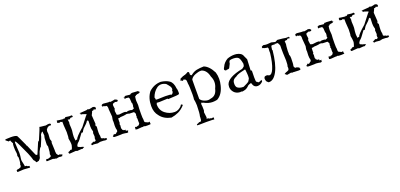

<svg xmlns="http://www.w3.org/2000/svg" viewBox="16 -1548 5883 2824"><g transform="rotate(-20 2958.0 -136.5)"><path d="M661 7Q689 -1 708 -1Q722 -1 731 4Q741 0 747 0Q753 0 753 5V6Q756 2 756 -3Q756 -9 752 -16V-17H753Q754 -17 762 -11V-13Q762 -26 750 -26H748Q735 -26 724 -38Q721 -33 715 -31Q691 -34 690 -51Q678 -51 676 -99L677 -118Q677 -154 672 -233Q678 -254 678.5 -257.5Q679 -261 666 -297Q671 -344 671 -372Q671 -397 667 -406Q670 -454 684 -456Q694 -474 719 -482Q716 -483 716 -484H719Q732 -481 740 -481Q746 -481 750.5 -484Q755 -487 755 -501L747 -495Q752 -498 752 -501Q752 -505 745 -508.5Q738 -512 726 -512Q709 -512 679 -505H669L670 -506Q582 -513 582 -518Q582 -503 507 -330Q490 -322 486 -309Q431 -181 421 -156Q414 -140 408 -140Q404 -140 400 -147H411Q406 -143 402 -143Q395 -143 387 -158.5Q379 -174 315 -324Q305 -327 305 -331Q305 -333 308 -336Q233 -501 230 -501V-500Q211 -519 134 -519Q43 -519 43 -509Q43 -505 52 -496.5Q61 -488 87 -469Q93 -471 93 -474V-475Q116 -475 116 -469Q116 -467 114 -464Q122 -450 136 -421Q128 -414 128 -367L130 -315Q136 -280 137 -250Q132 -241 132 -231Q132 -217 141 -200Q141 -117 126 -89Q129 -81 129 -74Q129 -60 115 -57L116 -51Q116 -47 112 -47Q108 -47 101 -50Q100 -41 83 -41H80L81 -44L77 -39Q65 -39 61 -38.5Q57 -38 51 -31Q48 -29 48 -26Q48 -22 52 -16Q48 -13 48 -11Q48 -7 55 -4Q55 -3 64 -3Q84 -3 153 -8Q235 -1 250 -1H253Q248 -2 248 -9Q248 -11 248.5 -16.5Q249 -22 251 -25L243 -31L235 -30Q218 -30 214 -41H215L217 -42Q201 -46 190 -46L182 -45Q183 -48 183 -54Q183 -64 178.5 -80Q174 -96 166 -138V-164Q175 -215 175 -262Q175 -293 171 -322Q166 -391 166 -417Q166 -437 172 -437Q176 -437 182 -431Q201 -409 291 -207Q326 -122 333 -88Q357 -67 359 -48Q363 -43 373 -43L383 -44Q388 -48 389 -53Q402 -48 402 -46H398Q418 -63 432 -84Q435 -102 461 -175Q475 -197 494 -235L497 -223Q561 -365 565 -402Q579 -418 579 -424V-425Q598 -433 604 -439Q603 -430 603 -418Q603 -398 607 -370Q595 -348 595 -263V-227Q604 -213 604 -199L603 -189Q600 -108 589 -90Q594 -67 594 -59Q594 -54 593 -54L591 -55Q587 -43 548 -35Q549 -32 552 -32L554 -33H536Q527 -37 522 -37Q519 -37 515.5 -35.5Q512 -34 508 -13L515 -9V-10Q515 -12 509 -22L507 -12Q507 -6 512 -6L515 -7Q520 -3 527 -3Q532 -3 538 -5H550Q571 -5 609 -7Q620 -4 635 2V1Q635 -1 637 -1Q642 -1 661 7Z M982 6Q1025 1 1048 1Q1066 1 1072 4Q1083 -5 1087 -11Q1089 -3 1092 -3H1094Q1097 -10 1098 -10L1096 -6Q1091 -25 1084 -25L1079 -24Q1071 -24 1056 -32Q1056 -30 1054 -30L1050 -31Q1022 -46 1015 -46H1014Q1011 -51 1011 -57Q1011 -75 1033 -101Q1059 -115 1133 -222Q1140 -226 1146 -226Q1152 -226 1155 -219Q1160 -238 1185 -271Q1261 -339 1263 -354Q1274 -364 1281 -364Q1289 -364 1291 -349Q1291 -325 1288 -268Q1288 -229 1298 -197Q1301 -192 1301 -186Q1301 -176 1293 -162Q1297 -129 1297 -111Q1297 -89 1291 -89L1290 -71Q1290 -53 1294 -53Q1288 -35 1269 -35Q1255 -36 1254 -40Q1253 -44 1252 -44V-43Q1228 -25 1223 -25H1220Q1215 -25 1204 -20Q1213 -12 1216 -12Q1218 -12 1218 -15L1213 -4Q1218 2 1224 2Q1228 2 1232 0Q1236 -2 1247 -2Q1266 -2 1306 4Q1327 4 1327 -4V-5Q1337 0 1341 0Q1344 0 1344 -2L1343 -5Q1415 -5 1427 1L1454 -3L1458 -8L1453 -6L1452 -8Q1452 -12 1458 -19Q1448 -26 1448 -27L1411 -33L1413 -32Q1416 -32 1417 -39H1412Q1393 -39 1377 -52V-90Q1371 -104 1371 -140Q1371 -176 1377 -234Q1364 -244 1364 -254Q1364 -257 1367 -265Q1370 -273 1373 -278Q1367 -380 1364 -413L1387 -460V-462Q1387 -474 1396 -474Q1400 -474 1405 -472Q1412 -473 1420 -486Q1442 -476 1449 -476Q1451 -476 1452.5 -479Q1454 -482 1461 -505V-500Q1460 -500 1458 -503H1456Q1450 -503 1445 -516Q1445 -519 1416 -523Q1401 -517 1358 -511Q1336 -518 1336 -519Q1336 -520 1338 -520Q1324 -511 1312 -511H1309Q1232 -506 1227 -505H1224Q1218 -505 1204 -507Q1218 -495 1220 -495Q1221 -495 1221 -496Q1214 -496 1214 -490Q1214 -477 1227 -477L1235 -478Q1299 -458 1299 -455Q1299 -449 1282 -435Q1282 -434 1174 -296Q1044 -184 1044 -156V-155Q1026 -153 1011 -147Q1012 -149 1012 -155Q1012 -165 1008 -188Q1007 -196 1007 -208Q1007 -239 1016 -303V-340Q1013 -375 1013 -396Q1013 -421 1017 -427Q1011 -457 1011 -472V-476Q1016 -472 1040 -469Q1055 -481 1055 -484Q1055 -486 1054 -486L1093 -487Q1095 -487 1095 -492Q1095 -497 1093 -507L1088 -508Q1089 -506 1090 -506L1091 -508Q1084 -517 1077 -517Q1072 -517 1067 -513H1064Q1046 -513 990 -522Q982 -509 969 -505Q963 -512 960 -512Q957 -512 956 -504Q867 -513 858 -517H856Q852 -517 852 -512Q852 -507 855 -498L849 -500L848 -499L849 -498L852 -480Q855 -480 893 -472Q890 -477 890 -480Q890 -483 892 -484Q908 -473 918 -473Q922 -473 925 -474Q926 -461 926 -442V-420L934 -307Q932 -282 932 -265V-250Q932 -233 926 -209Q938 -150 938 -119Q938 -106 936 -98Q926 -58 917 -43L918 -41H915Q910 -41 897 -43Q884 -38 884 -35L885 -33Q854 -27 854 -14Q854 -8 860 2L859 3Q859 5 873 5Q897 5 968 -2Z M1922 8Q1944 8 1999 2L2009 4Q2018 0 2026 0Q2037 0 2048 6L2090 7Q2138 7 2138 0Q2138 -4 2129 -10Q2134 -16 2134 -23Q2130 -28 2130 -30L2131 -31L2128 -37L2111 -31Q2087 -43 2075 -47Q2063 -51 2060 -58Q2057 -63 2057 -87V-101Q2052 -112 2052 -184Q2052 -277 2057 -323Q2052 -362 2052 -392Q2052 -418 2056 -436V-441Q2056 -460 2067 -460L2071 -459Q2073 -472 2079 -472L2083 -470L2101 -480L2096 -477Q2145 -479 2145 -501L2144 -507Q2141 -498 2136 -498Q2133 -498 2130 -503Q2134 -508 2134 -511Q2134 -515 2125.5 -516.5Q2117 -518 2032 -522Q2031 -514 2029 -514Q2027 -514 2024 -523Q2017 -521 1999 -506Q1948 -514 1930 -514H1926Q1907 -506 1907 -502L1908 -500Q1901 -506 1897 -506Q1893 -506 1893 -501Q1893 -502 1895 -502Q1898 -502 1906 -498Q1900 -489 1900 -483Q1900 -476 1910 -475Q1916 -475 1926 -479Q1934 -477 1934 -476L1931 -477Q1953 -477 1961 -475Q1975 -463 1975 -444L1979 -382L1985 -379L1984 -381Q1985 -376 1985 -366L1984 -341Q1979 -329 1979 -318Q1979 -308 1984 -300Q1963 -287 1945 -283Q1938 -292 1905 -292L1880 -291Q1872 -285 1864 -285Q1854 -285 1843 -294H1811Q1759 -287 1748 -287H1746Q1721 -291 1712 -297Q1710 -317 1704 -358Q1709 -368 1709 -372Q1709 -376 1706 -376H1705Q1711 -384 1714 -384Q1715 -384 1716 -382Q1711 -429 1709 -440V-444Q1709 -459 1717 -468Q1721 -470 1752 -480Q1752 -482 1754 -482Q1758 -482 1767 -475Q1784 -476 1790 -477Q1796 -478 1798 -491V-492Q1798 -503 1783 -504Q1785 -509 1785 -511Q1785 -512 1784 -512L1780 -510Q1778 -510 1753 -518Q1752 -512 1689 -505Q1685 -512 1678 -512Q1674 -512 1669 -510Q1667 -511 1647 -511Q1606 -517 1584 -517Q1565 -517 1558.5 -509.5Q1552 -502 1547 -498V-499Q1556 -499 1556 -486L1555 -481Q1555 -477 1560 -477Q1566 -477 1580 -483Q1584 -479 1584 -475Q1600 -470 1607 -470Q1612 -470 1613 -472Q1630 -459 1630 -427L1629 -412Q1629 -395 1639 -294Q1636 -273 1632 -255Q1630 -246 1630 -236Q1630 -226 1632 -214Q1629 -179 1629 -153Q1629 -107 1638 -85V-80Q1638 -55 1621 -53Q1609 -35 1593 -35H1588V-34Q1587 -34 1577 -44Q1563 -24 1553 -21Q1550 -20 1550 -17Q1550 -12 1562 -2Q1563 1 1606 1L1671 0Q1686 0 1696 -2Q1738 1 1765 8Q1786 5 1786 3Q1786 2 1784 1L1785 -9L1784 -22Q1794 -20 1794 -18Q1794 -17 1790 -16L1792 -25V-26L1787 -25Q1756 -25 1756 -33Q1756 -37 1762 -44Q1727 -44 1727 -50Q1727 -52 1728 -53Q1711 -56 1711 -71V-74Q1705 -74 1705 -93Q1705 -108 1709 -136H1708Q1705 -136 1705 -146V-156Q1713 -163 1713 -170L1712 -176V-196Q1712 -224 1714 -238Q1717 -239 1723 -239L1736 -238Q1744 -247 1796 -247Q1836 -251 1847 -256H1855Q1874 -256 1889 -248Q1925 -246 1946 -246H1958Q1973 -243 1976 -220L1979 -221Q1982 -221 1982 -213Q1982 -205 1977 -185Q1979 -175 1979 -168Q1979 -156 1973 -156L1969 -157Q1978 -150 1979 -137L1978 -99Q1978 -73 1981 -67Q1973 -51 1960 -38Q1957 -36 1936 -35Q1934 -34 1934 -32Q1934 -30 1937 -27Q1912 -35 1905 -35Q1902 -35 1902 -34L1903 -30Q1903 -24 1895 -16L1903 -20Q1898 -10 1898 -3L1899 3Z M2455 19Q2517 9 2570.5 -16Q2624 -41 2672 -94V-98Q2672 -101 2673 -103V-104Q2673 -106 2666 -108Q2659 -110 2654 -114H2653Q2647 -114 2639 -94Q2588 -42 2531 -42Q2448 -42 2382.5 -93.5Q2317 -145 2316 -238L2317 -239Q2318 -239 2318 -238L2316 -229Q2322 -252 2325 -260Q2341 -258 2364 -257Q2392 -257 2481 -262Q2484 -264 2488 -264Q2496 -264 2504 -253Q2669 -259 2674 -268Q2681 -270 2681 -294Q2681 -302 2679 -327.5Q2677 -353 2672 -358Q2664 -451 2614.5 -485.5Q2565 -520 2485 -530Q2378 -528 2297 -453Q2232 -368 2232 -241Q2232 -144 2284 -83Q2341 -4 2455 19ZM2573 -296Q2564 -308 2484 -308H2459Q2394 -305 2361 -305Q2342 -305 2334 -306Q2326 -313 2326 -317Q2326 -319 2327 -320Q2328 -321 2328 -323Q2328 -329 2321 -344Q2349 -425 2410 -470Q2441 -493 2477 -493Q2512 -493 2551 -472Q2575 -446 2598 -414Q2609 -393 2609 -377Q2609 -362 2599 -352L2601 -340Q2601 -315 2573 -296Z M3037 262Q3039 262 3039 239Q3039 226 3035 226L3031 227Q3028 228 2994 230L2995 226Q2995 223 2990 223Q2985 223 2978 225Q2965 212 2944 212L2939 213Q2935 213 2935 209Q2935 204 2941 193Q2938 160 2931 109Q2939 91 2939 84V61Q2939 3 2934 -10Q2938 -40 2941 -40H2942V-39Q2942 -32 2968 -28Q3038 11 3103 11Q3137 11 3175 3Q3263 -45 3295 -174Q3309 -228 3309 -278Q3309 -331 3294 -381Q3236 -496 3157 -526Q3093 -525 3046.5 -515.5Q3000 -506 2959 -474Q2951 -466 2945 -466Q2931 -466 2920 -500L2935 -488Q2924 -502 2924 -509Q2924 -514 2928 -515Q2923 -525 2908 -530Q2877 -511 2842 -499H2843Q2846 -499 2846 -500Q2846 -502 2842 -506Q2837 -496 2829 -496L2825 -497Q2778 -473 2774 -473V-453Q2772 -462 2769 -462Q2767 -462 2763 -456Q2761 -455 2761 -453Q2761 -451 2768 -448Q2775 -445 2800 -430Q2805 -437 2805 -442L2804 -446Q2841 -442 2843 -430Q2853 -423 2853 -385V-371Q2862 -329 2862 -196Q2861 -134 2857 -121Q2866 -84 2868 -24Q2866 107 2854 144V159Q2854 206 2843 216V217Q2843 222 2822 222H2814L2810 221Q2807 221 2807 224V227Q2770 239 2770 241Q2773 237 2774 237V238L2771 250Q2771 255 2774 256Q2777 257 2802 257Q2836 257 2911 255Q3035 255 3037 261ZM3049 -38Q3022 -38 2985 -54.5Q2948 -71 2932 -99V-143Q2932 -181 2932 -284.5Q2932 -388 2933 -401Q2950 -439 3008 -462Q3056 -481 3092 -481L3108 -480Q3183 -454 3206 -350Q3228 -304 3228 -258Q3228 -210 3204 -162Q3181 -57 3092 -46Q3070 -38 3049 -38Z M3806 16Q3850 16 3887 -22Q3891 -26 3891 -32Q3891 -37 3888 -44.5Q3885 -52 3883 -52Q3881 -52 3881 -47Q3852 -31 3839 -31Q3826 -31 3815 -49L3808 -47Q3800 -57 3800 -122Q3800 -160 3802 -226L3786 -235Q3793 -373 3794 -407Q3783 -427 3767 -465Q3750 -520 3669 -533Q3652 -535 3636 -535Q3580 -535 3525 -514Q3462 -475 3439 -419Q3423 -396 3423 -382Q3423 -375 3428 -370Q3438 -359 3447 -359Q3453 -359 3459 -364H3470Q3495 -364 3502 -376Q3505 -385 3531 -433Q3536 -474 3551.5 -480.5Q3567 -487 3601 -487H3611Q3664 -485 3685 -463.5Q3706 -442 3720 -363Q3716 -342 3714 -332Q3712 -322 3677 -299Q3439 -252 3409 -149Q3405 -131 3405 -114Q3405 -67 3438.5 -29Q3472 9 3532 13Q3544 10 3550 10Q3557 10 3557 13V14L3565 15Q3579 15 3611 6Q3643 -3 3678 -40Q3699 -52 3718 -56Q3721 -59 3724 -59Q3732 -59 3739 -30Q3757 16 3806 16ZM3608 -44H3597Q3547 -44 3512 -70Q3492 -90 3492 -129L3493 -151Q3497 -200 3558 -223Q3585 -246 3646 -260.5Q3707 -275 3713 -277Q3718 -277 3723 -199L3724 -172Q3724 -118 3709 -116Q3708 -93 3665.5 -72Q3623 -51 3608 -44Z M3984 20Q4058 20 4114 -87.5Q4170 -195 4191 -403L4186 -413Q4192 -463 4195.5 -469.5Q4199 -476 4220 -476Q4233 -476 4253 -474L4256 -473Q4257 -473 4257 -474Q4257 -477 4248 -485Q4259 -479 4266 -477Q4276 -479 4283 -479Q4303 -479 4305 -464Q4313 -454 4321 -428Q4320 -413 4320 -383L4321 -308Q4323 -280 4323 -268V-262Q4326 -229 4326 -196Q4326 -122 4316 -106Q4318 -93 4318 -83Q4318 -61 4309 -49Q4297 -45 4283 -36L4274 -32V-33L4281 -38Q4257 -24 4253 -24H4251Q4249 -24 4243.5 -19Q4238 -14 4238 -12Q4238 -11 4240 -11Q4243 -11 4250 -14Q4244 -12 4244 -10Q4244 -7 4249 -5Q4257 4 4271 10Q4278 8 4332 -1Q4357 6 4357 7H4356Q4360 3 4365 3Q4368 3 4373 5Q4428 8 4449 8Q4479 8 4479 2V-1Q4479 -14 4486 -18Q4483 -12 4480 -12Q4478 -12 4475 -19L4474 -21Q4474 -24 4477 -25Q4477 -28 4451 -42Q4450 -37 4448 -37Q4446 -37 4443 -48Q4431 -43 4424 -43Q4416 -43 4416 -50L4417 -57Q4413 -54 4410 -54Q4401 -54 4399 -80Q4408 -107 4408 -202Q4408 -240 4397 -255Q4398 -264 4398 -280L4397 -317Q4402 -409 4407 -421Q4405 -463 4402 -463Q4415 -474 4428 -474Q4434 -474 4440 -472Q4451 -482 4451 -485Q4451 -487 4448 -487L4461 -488Q4471 -488 4475.5 -485.5Q4480 -483 4482 -483Q4488 -483 4491 -493Q4488 -501 4487 -501Q4486 -501 4485 -499Q4479 -502 4479 -505Q4479 -508 4482 -511Q4470 -507 4453 -507L4431 -508Q4411 -514 4308 -523Q4291 -512 4271 -504Q4241 -513 4210 -519Q4172 -514 4144 -514Q4110 -514 4091 -521Q4067 -515 4057 -503Q4057 -506 4058 -506Q4059 -506 4062 -496Q4061 -490 4050 -489L4055 -488L4051 -487H4053Q4055 -487 4091 -474Q4092 -470 4095 -470Q4097 -470 4101 -473Q4112 -466 4118 -466Q4124 -466 4125 -471Q4143 -465 4145 -446Q4142 -430 4142 -409L4143 -380Q4126 -228 4089 -142Q4059 -73 4025 -73Q4016 -73 4007 -78Q3997 -86 3981 -86Q3968 -86 3951 -80Q3937 -66 3937 -47Q3937 -39 3943 -18.5Q3949 2 3976 20Z M4951 8Q4973 8 5028 2L5038 4Q5047 0 5055 0Q5066 0 5077 6L5119 7Q5167 7 5167 0Q5167 -4 5158 -10Q5163 -16 5163 -23Q5159 -28 5159 -30L5160 -31L5157 -37L5140 -31Q5116 -43 5104 -47Q5092 -51 5089 -58Q5086 -63 5086 -87V-101Q5081 -112 5081 -184Q5081 -277 5086 -323Q5081 -362 5081 -392Q5081 -418 5085 -436V-441Q5085 -460 5096 -460L5100 -459Q5102 -472 5108 -472L5112 -470L5130 -480L5125 -477Q5174 -479 5174 -501L5173 -507Q5170 -498 5165 -498Q5162 -498 5159 -503Q5163 -508 5163 -511Q5163 -515 5154.5 -516.5Q5146 -518 5061 -522Q5060 -514 5058 -514Q5056 -514 5053 -523Q5046 -521 5028 -506Q4977 -514 4959 -514H4955Q4936 -506 4936 -502L4937 -500Q4930 -506 4926 -506Q4922 -506 4922 -501Q4922 -502 4924 -502Q4927 -502 4935 -498Q4929 -489 4929 -483Q4929 -476 4939 -475Q4945 -475 4955 -479Q4963 -477 4963 -476L4960 -477Q4982 -477 4990 -475Q5004 -463 5004 -444L5008 -382L5014 -379L5013 -381Q5014 -376 5014 -366L5013 -341Q5008 -329 5008 -318Q5008 -308 5013 -300Q4992 -287 4974 -283Q4967 -292 4934 -292L4909 -291Q4901 -285 4893 -285Q4883 -285 4872 -294H4840Q4788 -287 4777 -287H4775Q4750 -291 4741 -297Q4739 -317 4733 -358Q4738 -368 4738 -372Q4738 -376 4735 -376H4734Q4740 -384 4743 -384Q4744 -384 4745 -382Q4740 -429 4738 -440V-444Q4738 -459 4746 -468Q4750 -470 4781 -480Q4781 -482 4783 -482Q4787 -482 4796 -475Q4813 -476 4819 -477Q4825 -478 4827 -491V-492Q4827 -503 4812 -504Q4814 -509 4814 -511Q4814 -512 4813 -512L4809 -510Q4807 -510 4782 -518Q4781 -512 4718 -505Q4714 -512 4707 -512Q4703 -512 4698 -510Q4696 -511 4676 -511Q4635 -517 4613 -517Q4594 -517 4587.5 -509.5Q4581 -502 4576 -498V-499Q4585 -499 4585 -486L4584 -481Q4584 -477 4589 -477Q4595 -477 4609 -483Q4613 -479 4613 -475Q4629 -470 4636 -470Q4641 -470 4642 -472Q4659 -459 4659 -427L4658 -412Q4658 -395 4668 -294Q4665 -273 4661 -255Q4659 -246 4659 -236Q4659 -226 4661 -214Q4658 -179 4658 -153Q4658 -107 4667 -85V-80Q4667 -55 4650 -53Q4638 -35 4622 -35H4617V-34Q4616 -34 4606 -44Q4592 -24 4582 -21Q4579 -20 4579 -17Q4579 -12 4591 -2Q4592 1 4635 1L4700 0Q4715 0 4725 -2Q4767 1 4794 8Q4815 5 4815 3Q4815 2 4813 1L4814 -9L4813 -22Q4823 -20 4823 -18Q4823 -17 4819 -16L4821 -25V-26L4816 -25Q4785 -25 4785 -33Q4785 -37 4791 -44Q4756 -44 4756 -50Q4756 -52 4757 -53Q4740 -56 4740 -71V-74Q4734 -74 4734 -93Q4734 -108 4738 -136H4737Q4734 -136 4734 -146V-156Q4742 -163 4742 -170L4741 -176V-196Q4741 -224 4743 -238Q4746 -239 4752 -239L4765 -238Q4773 -247 4825 -247Q4865 -251 4876 -256H4884Q4903 -256 4918 -248Q4954 -246 4975 -246H4987Q5002 -243 5005 -220L5008 -221Q5011 -221 5011 -213Q5011 -205 5006 -185Q5008 -175 5008 -168Q5008 -156 5002 -156L4998 -157Q5007 -150 5008 -137L5007 -99Q5007 -73 5010 -67Q5002 -51 4989 -38Q4986 -36 4965 -35Q4963 -34 4963 -32Q4963 -30 4966 -27Q4941 -35 4934 -35Q4931 -35 4931 -34L4932 -30Q4932 -24 4924 -16L4932 -20Q4927 -10 4927 -3L4928 3Z M5396 6Q5439 1 5462 1Q5480 1 5486 4Q5497 -5 5501 -11Q5503 -3 5506 -3H5508Q5511 -10 5512 -10L5510 -6Q5505 -25 5498 -25L5493 -24Q5485 -24 5470 -32Q5470 -30 5468 -30L5464 -31Q5436 -46 5429 -46H5428Q5425 -51 5425 -57Q5425 -75 5447 -101Q5473 -115 5547 -222Q5554 -226 5560 -226Q5566 -226 5569 -219Q5574 -238 5599 -271Q5675 -339 5677 -354Q5688 -364 5695 -364Q5703 -364 5705 -349Q5705 -325 5702 -268Q5702 -229 5712 -197Q5715 -192 5715 -186Q5715 -176 5707 -162Q5711 -129 5711 -111Q5711 -89 5705 -89L5704 -71Q5704 -53 5708 -53Q5702 -35 5683 -35Q5669 -36 5668 -40Q5667 -44 5666 -44V-43Q5642 -25 5637 -25H5634Q5629 -25 5618 -20Q5627 -12 5630 -12Q5632 -12 5632 -15L5627 -4Q5632 2 5638 2Q5642 2 5646 0Q5650 -2 5661 -2Q5680 -2 5720 4Q5741 4 5741 -4V-5Q5751 0 5755 0Q5758 0 5758 -2L5757 -5Q5829 -5 5841 1L5868 -3L5872 -8L5867 -6L5866 -8Q5866 -12 5872 -19Q5862 -26 5862 -27L5825 -33L5827 -32Q5830 -32 5831 -39H5826Q5807 -39 5791 -52V-90Q5785 -104 5785 -140Q5785 -176 5791 -234Q5778 -244 5778 -254Q5778 -257 5781 -265Q5784 -273 5787 -278Q5781 -380 5778 -413L5801 -460V-462Q5801 -474 5810 -474Q5814 -474 5819 -472Q5826 -473 5834 -486Q5856 -476 5863 -476Q5865 -476 5866.5 -479Q5868 -482 5875 -505V-500Q5874 -500 5872 -503H5870Q5864 -503 5859 -516Q5859 -519 5830 -523Q5815 -517 5772 -511Q5750 -518 5750 -519Q5750 -520 5752 -520Q5738 -511 5726 -511H5723Q5646 -506 5641 -505H5638Q5632 -505 5618 -507Q5632 -495 5634 -495Q5635 -495 5635 -496Q5628 -496 5628 -490Q5628 -477 5641 -477L5649 -478Q5713 -458 5713 -455Q5713 -449 5696 -435Q5696 -434 5588 -296Q5458 -184 5458 -156V-155Q5440 -153 5425 -147Q5426 -149 5426 -155Q5426 -165 5422 -188Q5421 -196 5421 -208Q5421 -239 5430 -303V-340Q5427 -375 5427 -396Q5427 -421 5431 -427Q5425 -457 5425 -472V-476Q5430 -472 5454 -469Q5469 -481 5469 -484Q5469 -486 5468 -486L5507 -487Q5509 -487 5509 -492Q5509 -497 5507 -507L5502 -508Q5503 -506 5504 -506L5505 -508Q5498 -517 5491 -517Q5486 -517 5481 -513H5478Q5460 -513 5404 -522Q5396 -509 5383 -505Q5377 -512 5374 -512Q5371 -512 5370 -504Q5281 -513 5272 -517H5270Q5266 -517 5266 -512Q5266 -507 5269 -498L5263 -500L5262 -499L5263 -498L5266 -480Q5269 -480 5307 -472Q5304 -477 5304 -480Q5304 -483 5306 -484Q5322 -473 5332 -473Q5336 -473 5339 -474Q5340 -461 5340 -442V-420L5348 -307Q5346 -282 5346 -265V-250Q5346 -233 5340 -209Q5352 -150 5352 -119Q5352 -106 5350 -98Q5340 -58 5331 -43L5332 -41H5329Q5324 -41 5311 -43Q5298 -38 5298 -35L5299 -33Q5268 -27 5268 -14Q5268 -8 5274 2L5273 3Q5273 5 5287 5Q5311 5 5382 -2Z"/></g></svg>

Font: Xiaobo Songti 小帛宋体
Style: Regular
Weight: 400
Version: Version 1.501;March 17, 2024;FontCreator 14.0.0.2814 64-bit